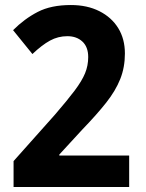

<svg xmlns="http://www.w3.org/2000/svg" viewBox="-20 -744 580 764"><path d="M494 0H34V-103L198 -287Q248 -345 277 -383.5Q306 -422 318.5 -452.5Q331 -483 331 -517Q331 -557 308 -578.5Q285 -600 248 -600Q211 -600 179 -582.5Q147 -565 109 -529L32 -624Q77 -669 130 -696.5Q183 -724 262 -724Q327 -724 375.5 -699.5Q424 -675 450.5 -632Q477 -589 477 -531Q477 -476 458.5 -429.5Q440 -383 402.5 -335.5Q365 -288 308 -229L216 -129V-125H494Z"/></svg>

Font: Noto Sans Lao UI SemCond
Style: Bold
Weight: 700
Width: 4
Designer: Monotype Design Team
Foundry: Monotype Imaging Inc.
Version: Version 2.000; ttfautohint (v1.8.4.7-5d5b)